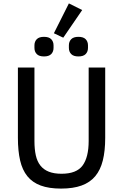

<svg xmlns="http://www.w3.org/2000/svg" viewBox="-20 -1094 722 1126"><path d="M182 -698V-267Q182 -219 190 -183Q198 -147 217 -123Q236 -99 266.5 -87Q297 -75 341 -75Q429 -75 464.5 -123.5Q500 -172 500 -267V-698H597V-286Q597 -209 583 -153Q569 -97 538.5 -60.5Q508 -24 458.5 -6Q409 12 338 12Q267 12 218.5 -6Q170 -24 140.5 -60.5Q111 -97 98 -153Q85 -209 85 -286V-698ZM351 -873 296 -899 384 -1074 462 -1035ZM238 -763Q209 -763 195.5 -777Q182 -791 182 -813V-828Q182 -850 195.5 -864Q209 -878 238 -878Q267 -878 280.5 -864Q294 -850 294 -828V-813Q294 -791 280.5 -777Q267 -763 238 -763ZM440 -763Q411 -763 397.5 -777Q384 -791 384 -813V-828Q384 -850 397.5 -864Q411 -878 440 -878Q469 -878 482.5 -864Q496 -850 496 -828V-813Q496 -791 482.5 -777Q469 -763 440 -763Z"/></svg>

Font: IBM Plex Sans Text
Style: Regular
Weight: 450
Designer: Mike Abbink, Paul van der Laan, Pieter van Rosmalen
Foundry: Bold Monday
Version: Version 3.005